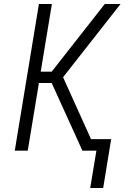

<svg xmlns="http://www.w3.org/2000/svg" viewBox="-20 -755 640 962"><path d="M432 187 463 0H393L239 -339H175L119 0H54L175 -735H240L184 -396H239L505 -735H584L296 -368L436 -58H537L497 187Z"/></svg>

Font: Iosevka Aile Light
Style: Italic
Weight: 300
Italic angle: -9°
Designer: Belleve Invis
Foundry: Belleve Invis
Version: Version 31.1.0; ttfautohint (v1.8.4)